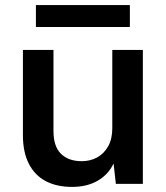

<svg xmlns="http://www.w3.org/2000/svg" viewBox="-20 -722 651 754"><path d="M263 12Q203 12 160 -10.5Q117 -33 93.5 -78.5Q70 -124 70 -191V-526H190V-207Q190 -147 219.5 -118Q249 -89 301 -89Q334 -89 361 -103.5Q388 -118 404.5 -147Q421 -176 421 -219V-526H541V0H435L426 -80Q406 -37 364 -12.5Q322 12 263 12ZM121 -616V-702H490V-616Z"/></svg>

Font: DM Sans 9pt
Style: Semibold
Weight: 600
Designer: Colophon Foundry, Jonny Pinhorn
Foundry: Colophon Foundry
Version: Version 4.004;gftools[0.9.30]